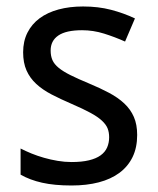

<svg xmlns="http://www.w3.org/2000/svg" viewBox="-20 -566 491 596"><path d="M405.8 -147Q405.8 -107.9 391.6 -78.6Q377.4 -49.3 350.8 -29.5Q324.2 -9.8 286.6 0Q249 9.8 202.1 9.8Q148.9 9.8 110.8 1.2Q72.8 -7.3 43.9 -23.9V-105Q59.1 -97.2 77.6 -89.6Q96.2 -82 116.7 -76.2Q137.2 -70.3 158.9 -66.7Q180.7 -63 202.1 -63Q233.9 -63 256.1 -68.4Q278.3 -73.7 292.2 -83.7Q306.2 -93.8 312.5 -108.2Q318.8 -122.6 318.8 -140.1Q318.8 -155.3 314 -167.5Q309.1 -179.7 296.1 -191.7Q283.2 -203.6 260.7 -215.8Q238.3 -228 203.1 -243.2Q168 -258.3 139.9 -272.9Q111.8 -287.6 92.3 -305.7Q72.8 -323.7 62.3 -347.4Q51.8 -371.1 51.8 -403.8Q51.8 -438 65.2 -464.6Q78.6 -491.2 103 -509.3Q127.4 -527.3 161.6 -536.6Q195.8 -545.9 237.8 -545.9Q285.2 -545.9 324.5 -535.6Q363.8 -525.4 398.9 -508.8L368.2 -437Q336.4 -451.2 303 -461.7Q269.5 -472.2 234.9 -472.2Q185.1 -472.2 161.1 -455.8Q137.2 -439.5 137.2 -409.2Q137.2 -392.1 142.8 -379.4Q148.4 -366.7 162.1 -355.5Q175.8 -344.2 198.7 -332.8Q221.7 -321.3 255.9 -307.1Q291 -292.5 318.6 -277.8Q346.2 -263.2 365.7 -244.9Q385.3 -226.6 395.5 -203.1Q405.8 -179.7 405.8 -147Z"/></svg>

Font: Genotype
Style: Regular
Weight: 400
Foundry: Ascender Corporation
Version: Version 1.00